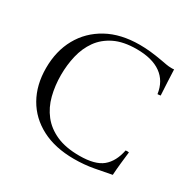

<svg xmlns="http://www.w3.org/2000/svg" viewBox="-158 -876 1061 1053"><g transform="rotate(30 372.5 -349.5)"><path d="M680 -170Q676 -138 671.5 -95.5Q667 -53 665 -19Q620 -10 560.5 1Q501 12 436 12Q317 12 231.5 -32.5Q146 -77 100.5 -157Q55 -237 55 -344Q55 -452 101 -534.5Q147 -617 232.5 -664Q318 -711 438 -711Q470 -711 505 -707.5Q540 -704 584 -696Q601 -693 617 -690Q633 -687 651 -687Q654 -687 657.5 -687Q661 -687 667 -688Q668 -656 670.5 -610Q673 -564 675 -527Q669 -526 665 -525.5Q661 -525 656 -525Q645 -602 589 -642Q533 -682 435 -682Q351 -682 295 -654.5Q239 -627 206 -580.5Q173 -534 159 -474.5Q145 -415 145 -352Q145 -284 160.5 -223.5Q176 -163 212 -117Q248 -71 307 -44.5Q366 -18 453 -18Q552 -18 598 -56Q644 -94 659 -170Q661 -170 663.5 -170.5Q666 -171 669 -171Q671 -171 674 -170.5Q677 -170 680 -170Z"/></g></svg>

Font: Castoro Titling
Style: Regular
Weight: 400
Version: Version 2.04